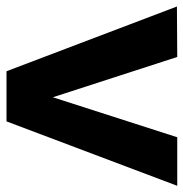

<svg xmlns="http://www.w3.org/2000/svg" viewBox="-10 -572 578 605"><g transform="rotate(90 279.5 -269.0)"><path d="M-3 -537 156 -538 283 -146 409 -538H562L359 0H201Z"/></g></svg>

Font: Montserrat-Arabic SemiBold
Style: Regular
Weight: 600
Designer: Mohamed Gaber
Foundry: Kief Type Foundry
Version: Version 5.008;PS 005.008;hotconv 1.0.88;makeotf.lib2.5.64775